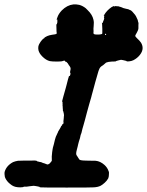

<svg xmlns="http://www.w3.org/2000/svg" viewBox="-24 -813 664 867"><path d="M258 -253Q258 -253 258 -253ZM259 -256V-257Q259 -257 259 -255V-254Q258 -255 259 -256ZM259 -258 260 -259Q260 -258 260 -258ZM307 -793Q321 -794 334 -791Q349 -787 363 -776Q366 -773 372 -767Q393 -747 398 -724Q401 -712 399 -696Q398 -691 398 -683Q399 -670 398 -665Q398 -662 399 -660Q404 -656 423 -657Q435 -658 437 -660Q438 -661 438 -665Q438 -669 438 -672Q438 -675 438 -683Q438 -691 437.5 -694.5Q437 -698 437 -705L436 -711L438 -710L439 -708L440 -710Q441 -713 442 -716Q442 -718 442 -719L444 -720Q448 -732 446 -733Q445 -733 445.5 -735Q446 -737 447 -740V-742H446H444L446 -745Q458 -766 480 -781Q489 -786 490 -786V-785Q490 -784 491.5 -784Q493 -784 496.5 -785Q500 -786 500 -786Q500 -784 505 -785Q507 -785 507.5 -784.5Q508 -784 509.5 -784.5Q511 -785 512 -784.5Q513 -784 515 -783Q517 -783 519 -782Q528 -779 528 -779Q529 -777 539 -775Q544 -774 547 -773Q550 -772 552 -772Q554 -772 556 -771L558 -770Q558 -770 561 -768.5Q564 -767 565 -767Q567 -767 574 -760Q583 -750 586 -746Q590 -741 595 -729Q599 -722 599 -717Q600 -714 601 -710.5Q602 -707 601 -701Q601 -692 601 -685Q601 -681 598 -674Q595 -667 593 -664Q591 -661 589 -657Q586 -652 587 -649.5Q588 -647 595 -640Q607 -629 613 -620Q620 -608 620 -596Q620 -581 608 -565.5Q596 -550 578 -541Q570 -537 559 -536Q548 -535 548 -536.5Q548 -538 542 -539Q538 -540 531.5 -541.5Q525 -543 522.5 -543Q520 -543 513.5 -541Q507 -539 504 -538.5Q501 -538 500 -537Q499 -536 497.5 -535.5Q496 -535 481 -535Q464 -534 457 -531Q454 -530 449 -525Q443 -519 433 -513Q428 -509 425 -503Q421 -495 416 -476Q415 -472 412 -462Q409 -452 406.5 -443Q404 -434 403 -430Q402 -426 399.5 -417Q397 -408 394.5 -398.5Q392 -389 390.5 -384Q389 -379 388 -374Q382 -354 379 -343Q378 -339 369 -307Q360 -273 359 -269Q358 -266 357 -262Q356 -258 352.5 -246Q349 -234 348 -230.5Q347 -227 346 -222Q344 -212 342 -208Q340 -204 339 -198Q339 -194 332 -173Q330 -166 329 -161.5Q328 -157 327 -152.5Q326 -148 323 -137Q320 -126 320 -120.5Q320 -115 321.5 -112.5Q323 -110 325.5 -106.5Q328 -103 330.5 -98.5Q333 -94 335 -92Q338 -90 345 -89Q348 -88 375 -87.5Q402 -87 408 -87Q429 -85 448 -68Q461 -56 466 -41L468 -36V-28Q468 -16 465 -8Q459 3 449 12Q438 22 430 26Q418 32 399 33Q391 34 277 34Q163 34 158 33L154 32H155L156 31H155Q153 30 147.5 29Q142 28 136 27Q130 26 128 26Q112 28 110 28Q107 29 96 30H84L80 32Q75 33 68 33Q56 33 47 31Q38 29 30 24Q20 17 13 10Q2 -2 -2 -14Q-3 -19 -3.5 -26Q-4 -33 -3 -37Q5 -65 35 -81Q45 -85 57 -87Q71 -88 134 -88L141 -87L145 -84H147Q150 -84 150 -83Q150 -82 155 -82Q163 -81 168 -78Q170 -77 170 -77Q173 -77 185 -72Q190 -69 194 -71Q202 -75 203 -78Q204 -80 205.5 -81Q207 -82 207.5 -83.5Q208 -85 209 -85Q210 -85 210 -90Q209 -108 211 -120Q212 -123 211.5 -124.5Q211 -126 212 -128.5Q213 -131 213 -136Q214 -145 219 -161Q223 -176 224 -182Q227 -193 228 -195Q229 -197 229.5 -198.5Q230 -200 231 -201.5Q232 -203 233.5 -207Q235 -211 236 -212.5Q237 -214 238 -216.5Q239 -219 239 -220Q242 -223 242 -225Q242 -226 244 -228Q246 -230 247 -233Q248 -236 249.5 -237.5Q251 -239 251 -240.5Q251 -242 253 -244Q256 -246 257 -250Q257 -252 258 -252Q261 -252 263 -257Q263 -258 262.5 -262.5Q262 -267 263 -270.5Q264 -274 264 -280.5Q264 -287 265 -290Q265 -294 264.5 -298Q264 -302 263.5 -302.5Q263 -303 263 -303Q264 -304 262 -308Q262 -309 262 -310Q262 -311 261 -311Q261 -312 260.5 -312Q260 -312 260 -313Q260 -314 260 -316Q260 -318 260 -318.5Q260 -319 259.5 -323Q259 -327 259 -332.5Q259 -338 258 -338V-339Q259 -340 259 -342Q259 -344 258.5 -344.5Q258 -345 258 -348Q260 -354 257 -354Q256 -354 256 -354Q256 -355 262 -377Q270 -404 273 -416Q275 -423 277 -431Q279 -440 283 -454.5Q287 -469 287.5 -469.5Q288 -470 288.5 -469.5Q289 -469 291 -470Q293 -473 294 -478Q295 -483 293 -485L292 -487L293 -491Q294 -496 295 -502Q295 -509 290 -515Q287 -518 284.5 -523Q282 -528 280 -529Q276 -535 270 -535Q270 -535 270 -536Q270 -541 261 -538Q255 -535 235 -535Q211 -535 201 -537Q184 -541 167 -558Q154 -571 150 -585Q148 -593 149 -602Q151 -613 159 -624Q161 -627 164.5 -631Q168 -635 170.5 -637.5Q173 -640 174 -639L176 -641Q176 -644 189 -650Q198 -654 211 -656Q227 -658 230 -659.5Q233 -661 232 -666Q231 -668 231 -681.5Q231 -695 230.5 -698.5Q230 -702 231 -702.5Q232 -703 233 -705Q236 -711 235 -722L234 -726L233 -724L232 -722Q231 -725 236 -737Q241 -751 255 -766Q279 -790 307 -793ZM454 -659Q452 -661 452 -661Q450 -661 450 -657Q450 -655 452 -655Q455 -655 455.5 -656Q456 -657 454 -659Z"/></svg>

Font: TT2020 Style B
Style: Italic
Weight: 400
Italic angle: -15°
Version: Version 0.2.000